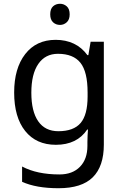

<svg xmlns="http://www.w3.org/2000/svg" viewBox="-20 -757 655 1017"><path d="M275 -546Q328 -546 370.5 -526Q413 -506 443 -465H448L460 -536H530V9Q530 124 471.5 182Q413 240 290 240Q172 240 97 206V125Q176 167 295 167Q364 167 403.5 126.5Q443 86 443 16V-5Q443 -17 444 -39.5Q445 -62 446 -71H442Q388 10 276 10Q172 10 113.5 -63Q55 -136 55 -267Q55 -395 113.5 -470.5Q172 -546 275 -546ZM287 -472Q220 -472 183 -418.5Q146 -365 146 -266Q146 -167 182.5 -114.5Q219 -62 289 -62Q370 -62 407 -105.5Q444 -149 444 -246V-267Q444 -377 406 -424.5Q368 -472 287 -472ZM298 -737Q318 -737 333.5 -723.5Q349 -710 349 -681Q349 -653 333.5 -639Q318 -625 298 -625Q276 -625 261 -639Q246 -653 246 -681Q246 -710 261 -723.5Q276 -737 298 -737Z"/></svg>

Font: Noto Sans Nabataean
Style: Regular
Weight: 400
Designer: Monotype Design Team
Foundry: Monotype Imaging Inc.
Version: Version 2.001; ttfautohint (v1.8.4.7-5d5b)